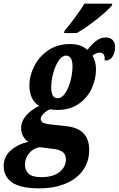

<svg xmlns="http://www.w3.org/2000/svg" viewBox="-83 -786 647 1046"><path d="M-63 119Q-63 67 -24 33Q15 -1 71 -13Q54 -25 43 -44Q32 -63 32 -88Q32 -124 58 -155Q84 -186 130 -209Q104 -225 90.5 -253.5Q77 -282 77 -321Q77 -372 103 -424.5Q129 -477 179 -511.5Q229 -546 299 -546Q360 -546 393 -514Q418 -546 442 -564Q466 -582 493 -582Q518 -582 531 -567.5Q544 -553 544 -531Q544 -501 530.5 -478.5Q517 -456 487 -456Q489 -478 482.5 -488.5Q476 -499 460 -499Q449 -499 441 -495.5Q433 -492 421 -483Q440 -450 440 -408Q440 -355 416.5 -304Q393 -253 345.5 -220Q298 -187 229 -187Q207 -187 191 -191Q170 -183 154.5 -167Q139 -151 139 -138Q139 -124 150.5 -118Q162 -112 184 -109L282 -98Q403 -84 403 31Q403 92 370.5 139.5Q338 187 276 213.5Q214 240 129 240Q29 240 -17 208Q-63 176 -63 119ZM312 -425Q312 -483 277 -483Q255 -483 236.5 -455.5Q218 -428 207 -387.5Q196 -347 196 -310Q196 -251 230 -251Q254 -251 272.5 -278.5Q291 -306 301.5 -347Q312 -388 312 -425ZM276 82Q276 56 258.5 42Q241 28 199 24L132 16Q98 22 75.5 49Q53 76 53 111Q53 142 73 160.5Q93 179 142 179Q207 179 241.5 151Q276 123 276 82ZM269 -619Q295 -649 326 -691Q357 -733 377 -766H529L526 -756Q506 -730 444 -681Q382 -632 335 -606H266Z"/></svg>

Font: Noto Serif CondExtraBold
Style: Italic
Weight: 800
Width: 3
Italic angle: -12°
Designer: Monotype Design Team
Foundry: Monotype Imaging Inc.
Version: Version 1.001